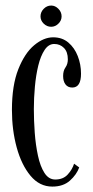

<svg xmlns="http://www.w3.org/2000/svg" viewBox="-20 -662 336 692"><path d="M168.5 10.5Q122.5 10.5 90 -28.5Q57.5 -67.5 40.2 -130.5Q23 -193.5 23 -266Q23 -354.5 46 -412.5Q69 -470.5 103.2 -499Q137.5 -527.5 171.5 -527.5Q204 -527.5 226.2 -508.8Q248.5 -490 260.2 -460Q272 -430 272 -396.5Q272 -346.5 240.5 -346.5Q224.5 -346.5 216 -357.8Q207.5 -369 207.5 -388Q207.5 -407 216 -419Q224.5 -431 224.5 -448Q224.5 -475 210.5 -489.2Q196.5 -503.5 175.5 -503.5Q155 -503.5 140.8 -482Q126.5 -460.5 118 -425.8Q109.5 -391 105.8 -349.8Q102 -308.5 102 -269Q102 -228 105.2 -183.8Q108.5 -139.5 116.8 -101Q125 -62.5 140.2 -38.8Q155.5 -15 179 -15Q207.5 -15 224 -33Q240.5 -51 247 -72L265.5 -58.5Q256 -32.5 232 -11Q208 10.5 168.5 10.5ZM164.5 -565.5Q149 -565.5 137.5 -576.8Q126 -588 126 -603Q126 -618.5 137.5 -630.2Q149 -642 164.5 -642Q179 -642 190.5 -630.2Q202 -618.5 202 -603Q202 -588 190.5 -576.8Q179 -565.5 164.5 -565.5Z"/></svg>

Font: Imbue 50pt
Style: Regular
Weight: 400
Designer: Tyler Finck
Foundry: Etcetera Type Company
Version: Version 1.102; ttfautohint (v1.8.3)